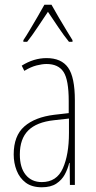

<svg xmlns="http://www.w3.org/2000/svg" viewBox="-20 -783 406 813"><path d="M177 -537Q240 -537 268.5 -496.5Q297 -456 297 -358V0H276L275 -93H273Q267 -68 254.5 -44.5Q242 -21 218.5 -5.5Q195 10 157 10Q115 10 89 -9.5Q63 -29 50.5 -61Q38 -93 38 -129Q38 -208 83 -247.5Q128 -287 210 -297L271 -304V-355Q271 -445 249 -478.5Q227 -512 177 -512Q159 -512 135 -506Q111 -500 83 -483L72 -505Q123 -537 177 -537ZM209 -274Q135 -266 99.5 -230.5Q64 -195 64 -129Q64 -73 89 -42.5Q114 -12 157 -12Q220 -12 246 -70Q272 -128 272 -220V-281ZM198 -763Q211 -740 229.5 -708Q248 -676 264.5 -649.5Q281 -623 287 -613V-606H272Q251 -632 227 -667.5Q203 -703 183 -733Q164 -705 139.5 -668Q115 -631 95 -606H79V-613Q90 -629 106 -656Q122 -683 139 -712Q156 -741 168 -763Z"/></svg>

Font: Noto Sans Sinhala UI ExtraCondensed Thin
Style: Regular
Weight: 100
Width: 2
Designer: Jelle Bosma - Monotype Design Team
Foundry: Monotype Imaging Inc.
Version: Version 2.006; ttfautohint (v1.8.4.7-5d5b)